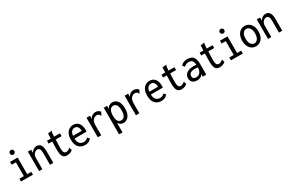

<svg xmlns="http://www.w3.org/2000/svg" viewBox="188 -2208 5925 3922"><g transform="rotate(-30 3150.0 -247.0)"><path d="M84 0V-67H189V-393H90V-460H268V-67H364V0ZM224 -553Q202 -553 186 -569Q170 -585 170 -607Q170 -630 185.5 -645.5Q201 -661 224 -661Q246 -661 262 -645Q278 -629 278 -607Q278 -585 262 -569Q246 -553 224 -553Z M509 0V-460H587V-385Q610 -425 644.5 -448Q679 -471 720 -471Q755 -471 783.5 -452.5Q812 -434 828.5 -392.5Q845 -351 845 -281V0H767V-279Q767 -346 748 -373.5Q729 -401 698 -401Q672 -401 646.5 -385Q621 -369 604 -339.5Q587 -310 587 -269V0Z M1170 9Q1118 9 1089 -16Q1060 -41 1049 -97.5Q1038 -154 1041 -246L1045 -389H958L959 -456H1048L1052 -574L1134 -585L1144 -586L1145 -578Q1140 -572 1136.5 -564.5Q1133 -557 1132 -540L1126 -456H1265V-389H1126L1120 -243Q1117 -171 1123 -131.5Q1129 -92 1144.5 -76Q1160 -60 1185 -60Q1215 -60 1238 -73Q1261 -86 1283 -104L1304 -40Q1273 -14 1240 -2.5Q1207 9 1170 9Z M1594 10Q1502 10 1446.5 -50Q1391 -110 1391 -228Q1391 -308 1416 -362Q1441 -416 1484.5 -443.5Q1528 -471 1583 -471Q1631 -471 1670 -447.5Q1709 -424 1731.5 -375.5Q1754 -327 1754 -250Q1754 -232 1752 -213H1468Q1471 -129 1508 -93Q1545 -57 1597 -57Q1659 -57 1699 -103L1742 -59Q1688 10 1594 10ZM1470 -278H1675Q1675 -339 1649.5 -372.5Q1624 -406 1578 -406Q1538 -406 1508 -376Q1478 -346 1470 -278Z M1893 -460H1976L1975 -381Q1992 -424 2028 -447.5Q2064 -471 2104 -471Q2172 -471 2216 -419L2182 -353L2179 -344L2171 -347Q2169 -355 2165.5 -363Q2162 -371 2150 -382Q2125 -401 2096 -401Q2067 -401 2039 -384.5Q2011 -368 1992.5 -333Q1974 -298 1974 -243V1H1893Z M2300 167V-460H2379V-381Q2395 -426 2427.5 -448Q2460 -470 2501 -470Q2547 -470 2585.5 -445.5Q2624 -421 2647.5 -368.5Q2671 -316 2671 -232Q2671 -148 2646.5 -94Q2622 -40 2583 -14Q2544 12 2499 12Q2463 12 2431.5 -5.5Q2400 -23 2381 -54V167ZM2483 -58Q2511 -58 2535 -72.5Q2559 -87 2574.5 -124.5Q2590 -162 2590 -231Q2590 -316 2564 -357.5Q2538 -399 2490 -401Q2443 -403 2411.5 -359.5Q2380 -316 2380 -216Q2381 -134 2408.5 -96Q2436 -58 2483 -58Z M2793 -460H2876L2875 -381Q2892 -424 2928 -447.5Q2964 -471 3004 -471Q3072 -471 3116 -419L3082 -353L3079 -344L3071 -347Q3069 -355 3065.5 -363Q3062 -371 3050 -382Q3025 -401 2996 -401Q2967 -401 2939 -384.5Q2911 -368 2892.5 -333Q2874 -298 2874 -243V1H2793Z M3394 10Q3302 10 3246.5 -50Q3191 -110 3191 -228Q3191 -308 3216 -362Q3241 -416 3284.5 -443.5Q3328 -471 3383 -471Q3431 -471 3470 -447.5Q3509 -424 3531.5 -375.5Q3554 -327 3554 -250Q3554 -232 3552 -213H3268Q3271 -129 3308 -93Q3345 -57 3397 -57Q3459 -57 3499 -103L3542 -59Q3488 10 3394 10ZM3270 -278H3475Q3475 -339 3449.5 -372.5Q3424 -406 3378 -406Q3338 -406 3308 -376Q3278 -346 3270 -278Z M3870 9Q3818 9 3789 -16Q3760 -41 3749 -97.5Q3738 -154 3741 -246L3745 -389H3658L3659 -456H3748L3752 -574L3834 -585L3844 -586L3845 -578Q3840 -572 3836.5 -564.5Q3833 -557 3832 -540L3826 -456H3965V-389H3826L3820 -243Q3817 -171 3823 -131.5Q3829 -92 3844.5 -76Q3860 -60 3885 -60Q3915 -60 3938 -73Q3961 -86 3983 -104L4004 -40Q3973 -14 3940 -2.5Q3907 9 3870 9Z M4236 11Q4166 11 4128 -25Q4090 -61 4090 -118Q4090 -195 4150.5 -237.5Q4211 -280 4305 -280Q4321 -280 4339.5 -279Q4358 -278 4378 -276Q4372 -349 4344.5 -375.5Q4317 -402 4264 -402Q4234 -402 4207 -391Q4180 -380 4156 -355L4116 -407Q4147 -439 4186 -454.5Q4225 -470 4269 -470Q4324 -470 4365.5 -450.5Q4407 -431 4429.5 -383Q4452 -335 4452 -250V0H4369V-63Q4346 -18 4309 -3.5Q4272 11 4236 11ZM4169 -124Q4169 -86 4191.5 -70Q4214 -54 4247 -54Q4306 -54 4340.5 -94Q4375 -134 4379 -214Q4342 -218 4309 -218Q4242 -218 4205.5 -195.5Q4169 -173 4169 -124Z M4770 9Q4718 9 4689 -16Q4660 -41 4649 -97.5Q4638 -154 4641 -246L4645 -389H4558L4559 -456H4648L4652 -574L4734 -585L4744 -586L4745 -578Q4740 -572 4736.5 -564.5Q4733 -557 4732 -540L4726 -456H4865V-389H4726L4720 -243Q4717 -171 4723 -131.5Q4729 -92 4744.5 -76Q4760 -60 4785 -60Q4815 -60 4838 -73Q4861 -86 4883 -104L4904 -40Q4873 -14 4840 -2.5Q4807 9 4770 9Z M5034 0V-67H5139V-393H5040V-460H5218V-67H5314V0ZM5174 -553Q5152 -553 5136 -569Q5120 -585 5120 -607Q5120 -630 5135.5 -645.5Q5151 -661 5174 -661Q5196 -661 5212 -645Q5228 -629 5228 -607Q5228 -585 5212 -569Q5196 -553 5174 -553Z M5625 9Q5569 9 5525.5 -20Q5482 -49 5457 -102.5Q5432 -156 5432 -230Q5432 -304 5457 -357.5Q5482 -411 5525.5 -440.5Q5569 -470 5625 -470Q5681 -470 5724.5 -440.5Q5768 -411 5793 -357.5Q5818 -304 5818 -230Q5818 -156 5793 -102.5Q5768 -49 5724.5 -20Q5681 9 5625 9ZM5625 -60Q5675 -60 5706 -106Q5737 -152 5737 -231Q5737 -311 5705.5 -356Q5674 -401 5625 -401Q5576 -401 5545 -356Q5514 -311 5514 -231Q5514 -152 5545 -106Q5576 -60 5625 -60Z M5909 0V-460H5987V-385Q6010 -425 6044.5 -448Q6079 -471 6120 -471Q6155 -471 6183.5 -452.5Q6212 -434 6228.5 -392.5Q6245 -351 6245 -281V0H6167V-279Q6167 -346 6148 -373.5Q6129 -401 6098 -401Q6072 -401 6046.5 -385Q6021 -369 6004 -339.5Q5987 -310 5987 -269V0Z"/></g></svg>

Font: Inconsolata SemiCondensed Medium
Style: Regular
Weight: 500
Width: 4
Monospace: yes
Designer: Raph Levien, Cyreal, Brenton Simpson
Foundry: Raph Levien, Cyreal, Google
Version: Version 3.001; ttfautohint (v1.8.2.53-6de2)